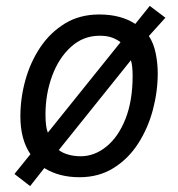

<svg xmlns="http://www.w3.org/2000/svg" viewBox="-20 -592 603 650"><path d="M82 38 29 -3 83 -70Q49 -120 49 -198Q49 -260 66 -321Q83 -382 116.5 -432Q150 -482 200 -512.5Q250 -543 316 -543Q389 -543 438 -511L487 -572L540 -532L484 -470Q500 -446 507 -412Q514 -378 514 -344Q514 -282 497.5 -220Q481 -158 448 -106.5Q415 -55 365 -23.5Q315 8 249 8Q180 8 130 -23ZM142 -143 388 -449Q377 -458 360 -464.5Q343 -471 317 -471Q262 -471 220.5 -433.5Q179 -396 156.5 -335Q134 -274 134 -204Q134 -162 142 -143ZM253 -63Q300 -63 340.5 -96Q381 -129 405 -190Q429 -251 429 -335Q429 -352 427.5 -366Q426 -380 423 -388L179 -84Q192 -74 211.5 -68.5Q231 -63 253 -63Z"/></svg>

Font: BC Sans
Style: Italic
Weight: 400
Italic angle: -12°
Designer: Monotype Design Team
Designer: Province of B.C.
Foundry: Monotype Imaging Inc.
Version: Version 2.000;GOOG;noto-source:20170915:90ef993387c0